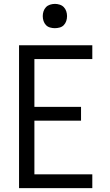

<svg xmlns="http://www.w3.org/2000/svg" viewBox="-20 -968 565 988"><path d="M78 0V-735H455V-664H157V-418H397V-347H157V-71H455V0ZM262 -823Q250 -823 237.5 -826.5Q225 -830 216.5 -839Q208 -848 204 -860Q200 -872 200 -885Q200 -898 204 -910Q208 -922 216.5 -931Q225 -940 237.5 -944Q250 -948 263 -948Q275 -948 287.5 -944Q300 -940 308.5 -931Q317 -922 321 -910Q325 -898 325 -885Q325 -872 321 -860Q317 -848 308.5 -839Q300 -830 287.5 -826.5Q275 -823 262 -823Z"/></svg>

Font: Iosevka Pride
Style: Regular
Weight: 400
Monospace: yes
Designer: Belleve Invis
Foundry: Belleve Invis
Version: Version 30.3.1; ttfautohint (v1.8.4)